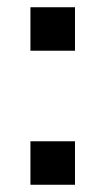

<svg xmlns="http://www.w3.org/2000/svg" viewBox="-20 -510 291 530"><path d="M64 0H187V-120H64ZM64 -370H187V-490H64Z"/></svg>

Font: Uncut Sans Medium
Style: Regular
Weight: 500
Designer: Kasper Nordkvist
Foundry: UNCUT.wtf
Version: Version 1.304;Glyphs 3.2 (3246)